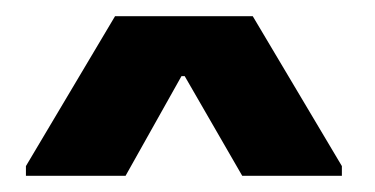

<svg xmlns="http://www.w3.org/2000/svg" viewBox="-20 -781 463 237"><path d="M12 -564H135L204 -687H208L279 -564H402V-576L292 -761H122L12 -576Z"/></svg>

Font: Be Vietnam
Style: Bold
Weight: 700
Designer: Gabriel Lam
Foundry: TypeRant
Version: Version 4.000